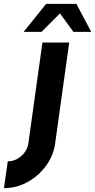

<svg xmlns="http://www.w3.org/2000/svg" viewBox="-166 -719 490 989"><path d="M-145.5 250 -126 112Q-88 112 -57 85.2Q-26 58.5 -20 20L52.5 -500H190.5L118 20Q109 83.5 70.5 135.8Q32 188 -24.5 219Q-81 250 -145.5 250ZM227.5 -699 304 -555H212L143 -650L48 -555H-44L71.5 -699Z"/></svg>

Font: Urbanist ExtraBold
Style: Italic
Weight: 800
Italic angle: -8°
Designer: Corey Hu
Foundry: Corey Hu
Version: Version 1.321; ttfautohint (v1.8.4.7-5d5b)